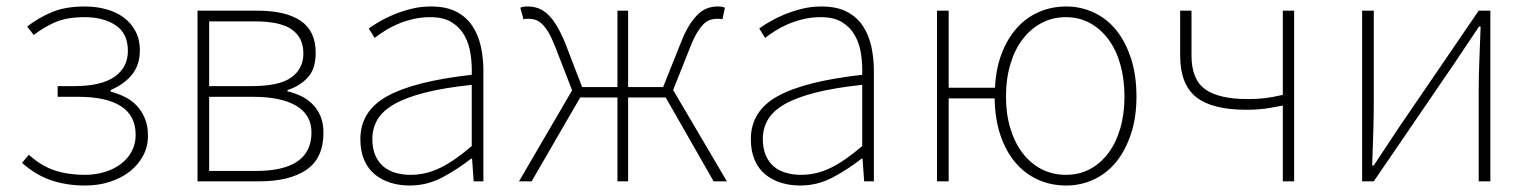

<svg xmlns="http://www.w3.org/2000/svg" viewBox="-20 -560 4728 593"><path d="M243 13Q284 13 319.5 1.5Q355 -10 381 -30.5Q407 -51 422 -79Q437 -107 437 -141Q437 -171 427.5 -194Q418 -217 402.5 -233.5Q387 -250 366 -260.5Q345 -271 322 -277V-282Q364 -300 388 -330Q412 -360 412 -405Q412 -438 398.5 -463.5Q385 -489 362 -506Q339 -523 308 -531.5Q277 -540 242 -540Q181 -540 139 -522Q97 -504 64 -478L84 -452Q117 -477 152 -492Q187 -507 242 -507Q299 -507 337 -482Q375 -457 375 -403Q375 -352 334 -323Q293 -294 208 -294H158V-261H223Q308 -261 353.5 -232Q399 -203 399 -143Q399 -115 386.5 -92Q374 -69 352.5 -53Q331 -37 302.5 -28.5Q274 -20 242 -20Q191 -20 149.5 -33.5Q108 -47 69 -82L48 -57Q91 -19 138.5 -3Q186 13 243 13Z M775 -527H590V0H781Q875 0 927 -36Q979 -72 979 -150Q979 -180 969.5 -202Q960 -224 944 -239.5Q928 -255 908.5 -264Q889 -273 868 -278V-282Q904 -293 929.5 -319.5Q955 -346 955 -397Q955 -464 909 -495.5Q863 -527 775 -527ZM756 -294H626V-494H766Q847 -494 882 -468.5Q917 -443 917 -395Q917 -348 880 -321Q843 -294 756 -294ZM770 -32H626V-261H761Q849 -261 895.5 -233Q942 -205 942 -151Q942 -32 770 -32Z M1245 13Q1299 13 1346 -12Q1393 -37 1435 -70H1438L1443 0H1473V-341Q1473 -381 1465 -417Q1457 -453 1438.5 -480.5Q1420 -508 1389 -524Q1358 -540 1311 -540Q1279 -540 1249.5 -532.5Q1220 -525 1195 -514.5Q1170 -504 1150.5 -492.5Q1131 -481 1119 -472L1137 -443Q1150 -453 1168 -464.5Q1186 -476 1208 -485.5Q1230 -495 1255.5 -501Q1281 -507 1309 -507Q1350 -507 1375.5 -491Q1401 -475 1415 -449.5Q1429 -424 1433.5 -392.5Q1438 -361 1437 -329Q1259 -309 1176 -263Q1093 -217 1093 -130Q1093 -93 1105 -65.5Q1117 -38 1138 -21Q1159 -4 1186.5 4.5Q1214 13 1245 13ZM1248 -20Q1224 -20 1202.5 -26Q1181 -32 1165 -45Q1149 -58 1139.5 -79.5Q1130 -101 1130 -131Q1130 -164 1146 -191Q1162 -218 1198 -238.5Q1234 -259 1293 -274Q1352 -289 1437 -298V-109Q1385 -64 1340.5 -42Q1296 -20 1248 -20Z M2184 0H2225L2059 -282L2112 -415Q2123 -443 2133.5 -460Q2144 -477 2154 -486.5Q2164 -496 2174.5 -499Q2185 -502 2195 -502Q2201 -502 2203.5 -502Q2206 -502 2211 -500L2219 -536Q2212 -540 2197 -540Q2181 -540 2166 -535Q2151 -530 2137 -517Q2123 -504 2109 -482Q2095 -460 2082 -426L2028 -291H1920V-527H1887V-291H1778L1726 -426Q1712 -460 1698.5 -482Q1685 -504 1670.5 -517Q1656 -530 1641 -535Q1626 -540 1610 -540Q1594 -540 1587 -536L1597 -500Q1602 -502 1604.5 -502Q1607 -502 1612 -502Q1623 -502 1633 -499Q1643 -496 1653.5 -486.5Q1664 -477 1674 -460Q1684 -443 1695 -415L1747 -281L1583 0H1622L1772 -259H1887V0H1920V-259H2036Z M2451 13Q2505 13 2552 -12Q2599 -37 2641 -70H2644L2649 0H2679V-341Q2679 -381 2671 -417Q2663 -453 2644.5 -480.5Q2626 -508 2595 -524Q2564 -540 2517 -540Q2485 -540 2455.5 -532.5Q2426 -525 2401 -514.5Q2376 -504 2356.5 -492.5Q2337 -481 2325 -472L2343 -443Q2356 -453 2374 -464.5Q2392 -476 2414 -485.5Q2436 -495 2461.5 -501Q2487 -507 2515 -507Q2556 -507 2581.5 -491Q2607 -475 2621 -449.5Q2635 -424 2639.5 -392.5Q2644 -361 2643 -329Q2465 -309 2382 -263Q2299 -217 2299 -130Q2299 -93 2311 -65.5Q2323 -38 2344 -21Q2365 -4 2392.5 4.5Q2420 13 2451 13ZM2454 -20Q2430 -20 2408.5 -26Q2387 -32 2371 -45Q2355 -58 2345.5 -79.5Q2336 -101 2336 -131Q2336 -164 2352 -191Q2368 -218 2404 -238.5Q2440 -259 2499 -274Q2558 -289 2643 -298V-109Q2591 -64 2546.5 -42Q2502 -20 2454 -20Z M3053 -289H2910V-527H2874V0H2910V-256H3052Q3053 -192 3070 -142Q3087 -92 3116.5 -57.5Q3146 -23 3186 -5Q3226 13 3273 13Q3318 13 3358 -5.5Q3398 -24 3427 -59.5Q3456 -95 3473 -146Q3490 -197 3490 -262Q3490 -328 3473 -380Q3456 -432 3427 -467.5Q3398 -503 3358 -521.5Q3318 -540 3273 -540Q3229 -540 3190 -523.5Q3151 -507 3121.5 -474.5Q3092 -442 3074 -395.5Q3056 -349 3053 -289ZM3272 -20Q3231 -20 3197 -37.5Q3163 -55 3138.5 -87Q3114 -119 3100.5 -163.5Q3087 -208 3087 -262Q3087 -316 3100.5 -361.5Q3114 -407 3138.5 -439Q3163 -471 3197 -489Q3231 -507 3272 -507Q3313 -507 3346 -489Q3379 -471 3403 -439Q3427 -407 3440 -361.5Q3453 -316 3453 -262Q3453 -208 3440 -163.5Q3427 -119 3403 -87Q3379 -55 3346 -37.5Q3313 -20 3272 -20Z M3942 -234V0H3977V-527H3942V-267Q3912 -260 3888 -257Q3864 -254 3835 -254Q3744 -254 3702 -284.5Q3660 -315 3660 -388V-527H3625V-388Q3625 -300 3674 -260.5Q3723 -221 3829 -221Q3849 -221 3862.5 -222Q3876 -223 3888 -224.5Q3900 -226 3912.5 -228.5Q3925 -231 3942 -234Z M4223 -527H4187V0H4223L4471 -363L4548 -478H4553Q4551 -424 4549 -373Q4547 -322 4547 -277V0H4583V-527H4547L4299 -164Q4282 -139 4261 -106.5Q4240 -74 4223 -49H4218Q4220 -103 4221.5 -153.5Q4223 -204 4223 -249Z"/></svg>

Font: Spoqa Han Sans Neo Thin
Style: Regular
Weight: 100
Designer: [Spoqa Han Sans Neo] Dong-huui Kim  Younghwa Kang  Yujin Lee  [Noto Sans] Ryoko NISHIZUKA  (kana & ideographs); Paul D. 
Foundry: Spoqa (http://www.spoqa-han-sans.com)
Version: Version 1.100;hotconv 1.0.109;makeotfexe 2.5.65596